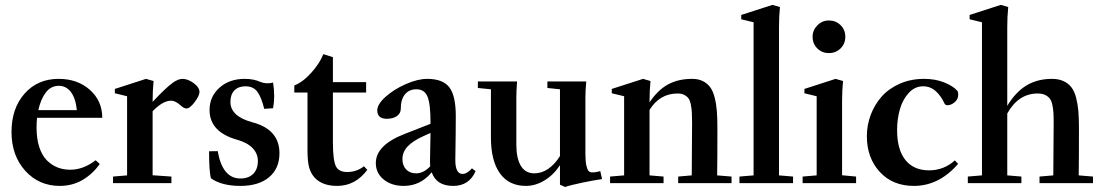

<svg xmlns="http://www.w3.org/2000/svg" viewBox="-20 -746 4486 782"><path d="M223.6 11.2Q138.2 11.2 82.5 -50.8Q26.9 -112.8 26.9 -208.5Q26.9 -304.7 80.1 -364.7Q133.3 -424.8 218.8 -424.8Q295.9 -424.8 346.2 -379.9Q396.5 -335 396.5 -266.1H130.9Q128.9 -248 128.9 -226.1Q128.9 -181.2 139.9 -147.2Q150.9 -113.3 170.4 -93.5Q189.9 -73.7 213.9 -64.2Q237.8 -54.7 266.1 -54.7Q319.3 -54.7 369.6 -93.3L386.2 -78.1Q357.4 -37.1 315.9 -12.9Q274.4 11.2 223.6 11.2ZM219.7 -396.5Q187 -396.5 166.3 -368.9Q145.5 -341.3 136.2 -297.4H293Q288.1 -345.7 268.8 -371.1Q249.5 -396.5 219.7 -396.5Z M440.4 0V-26.9L497.6 -31.7V-354L447.8 -366.2V-383.8L574.7 -424.8L605.5 -416Q601.6 -377 601.6 -334.5V-331.1Q656.7 -390.1 685.5 -410.2Q707 -424.8 723.1 -424.8Q745.1 -424.8 768.8 -407.5Q792.5 -390.1 792.5 -371.6Q792.5 -356.4 772.9 -330.3Q753.4 -304.2 739.3 -304.2Q729.5 -304.2 717.8 -314.9Q695.3 -335.9 676.8 -335.9Q643.1 -335.9 601.6 -293V-32.2L678.2 -26.9V0Z M959 11.2Q882.8 11.2 838.9 -20Q831.5 -50.8 831.5 -129.9L866.7 -130.4Q886.2 -19 959 -19Q992.7 -19 1011.5 -38.1Q1030.3 -57.1 1030.3 -90.3Q1030.3 -120.1 1009 -142.6Q987.8 -165 945.8 -176.8Q833.5 -208.5 833.5 -297.9Q833.5 -352.5 873.8 -388.7Q914.1 -424.8 976.6 -424.8Q1012.7 -424.8 1038.6 -413.1Q1063.5 -402.3 1092.3 -409.7Q1096.7 -382.8 1096.7 -354Q1096.7 -330.6 1092.3 -305.2L1056.2 -302.7Q1044.9 -349.1 1028.6 -371.8Q1012.2 -394.5 979.5 -394.5Q951.2 -394.5 934.8 -377.9Q918.5 -361.3 918.5 -331.1Q918.5 -272 1007.8 -248Q1118.2 -218.8 1118.2 -122.1Q1118.2 -59.6 1075.9 -24.2Q1033.7 11.2 959 11.2Z M1353 11.2Q1292 11.2 1260.7 -23.4Q1245.6 -40.5 1239 -64.7Q1232.4 -88.9 1232.4 -134.3V-369.1H1178.7V-397.9Q1213.9 -411.6 1248.3 -450.2Q1282.7 -488.8 1296.9 -525.4L1335.9 -513.2V-411.6H1471.2V-369.1H1335.9V-166.5Q1335.9 -92.3 1348.6 -67.9Q1360.4 -45.4 1394 -45.4Q1432.6 -45.4 1462.4 -68.8L1476.1 -54.2Q1427.2 11.2 1353 11.2Z M1624.5 11.2Q1574.7 11.2 1542.7 -14.9Q1510.7 -41 1510.7 -82Q1510.7 -154.8 1627.4 -200.2L1733.4 -241.7V-248.5Q1733.4 -323.7 1720.9 -353Q1708.5 -382.3 1676.3 -382.3Q1646 -382.3 1629.2 -361.6Q1612.3 -340.8 1612.3 -302.7Q1612.3 -284.7 1596.7 -273.4Q1581.1 -262.2 1555.2 -262.2Q1516.6 -262.2 1516.6 -296.9Q1516.6 -321.3 1550.5 -351.8Q1584.5 -382.3 1633.1 -403.6Q1681.6 -424.8 1720.2 -424.8Q1783.7 -424.8 1810.1 -390.4Q1836.4 -356 1836.4 -273.4Q1836.4 -215.3 1834.5 -98.1Q1833.5 -37.6 1863.8 -37.6Q1882.3 -37.6 1902.3 -60.5L1917 -48.8Q1891.1 11.2 1825.7 11.2Q1757.3 11.2 1738.3 -44.4Q1692.9 11.2 1624.5 11.2ZM1619.1 -98.1Q1619.1 -71.3 1634.3 -55.7Q1649.4 -40 1674.8 -40Q1705.1 -40 1732.4 -68.8Q1731.4 -76.2 1731.4 -92.8Q1732.4 -130.4 1733.4 -204.6L1706.5 -192.4Q1661.6 -172.4 1640.4 -149.7Q1619.1 -127 1619.1 -98.1Z M2122.1 11.2Q2052.7 11.2 2016.1 -40Q1979.5 -91.3 1979.5 -186V-382.3L1926.3 -387.7V-414.1H2085.9Q2083 -373 2083 -349.1V-157.2Q2083 -100.6 2101.6 -70.3Q2120.1 -40 2156.2 -40Q2186 -40 2212.9 -58.3Q2239.7 -76.7 2260.7 -110.4V-382.3L2209.5 -387.7V-414.1H2367.7Q2364.3 -376 2364.3 -349.1V-118.7Q2364.3 -88.4 2368.4 -71Q2372.6 -53.7 2377.9 -48.8Q2383.3 -43.9 2391.6 -43.9Q2408.7 -43.9 2424.8 -49.3L2432.1 -16.6Q2397.5 -11.7 2349.9 -1.7Q2302.2 8.3 2281.7 15.6L2260.7 6.3V-73.2Q2234.9 -33.7 2197.8 -11.2Q2160.6 11.2 2122.1 11.2Z M2464.8 0V-26.9L2522 -31.7V-354L2471.7 -366.2V-383.8L2599.1 -424.8L2629.4 -416Q2625.5 -377 2625.5 -334.5V-329.1Q2658.7 -378.9 2700.4 -401.9Q2742.2 -424.8 2798.8 -424.8Q2824.7 -424.8 2843 -415.5Q2861.3 -406.2 2872.8 -390.4Q2884.3 -374.5 2890.9 -348.4Q2897.5 -322.3 2899.7 -293.2Q2901.9 -264.2 2901.9 -223.1Q2901.9 -94.7 2900.9 -31.7L2959.5 -26.9V0H2742.2V-26.9L2797.4 -31.7Q2798.8 -239.7 2798.8 -244.6Q2798.8 -271 2797.9 -287.4Q2796.9 -303.7 2793.7 -320.1Q2790.5 -336.4 2784.2 -345.2Q2777.8 -354 2766.8 -359.6Q2755.9 -365.2 2739.7 -365.2Q2667 -365.2 2625.5 -298.3V-31.7L2682.6 -26.9V0Z M2991.7 0V-26.9L3049.3 -31.7V-655.3L2999 -667.5V-685.1L3126 -726.1L3156.7 -717.3Q3152.8 -679.2 3152.8 -636.2V-31.7L3210 -26.9V0Z M3356 -529.8Q3328.1 -529.8 3308.8 -548.8Q3289.6 -567.9 3289.6 -596.2Q3289.6 -623 3309.1 -642.8Q3328.6 -662.6 3356 -662.6Q3384.3 -662.6 3403.6 -643.6Q3422.9 -624.5 3422.9 -596.2Q3422.9 -567.9 3403.6 -548.8Q3384.3 -529.8 3356 -529.8ZM3249 0V-26.9L3306.2 -31.7V-354L3256.3 -366.2V-383.8L3383.3 -424.8L3413.6 -416Q3409.7 -377 3409.7 -334.5V-32.2L3466.8 -26.9V0Z M3702.1 11.2Q3615.7 11.2 3563.2 -45.9Q3510.7 -103 3510.7 -191.4Q3510.7 -236.8 3526.6 -278.8Q3542.5 -320.8 3571.5 -353.3Q3600.6 -385.7 3645.3 -405.3Q3689.9 -424.8 3743.7 -424.8Q3789.6 -424.8 3825.9 -410.2Q3862.3 -395.5 3879.4 -376Q3882.8 -371.1 3882.8 -360.4Q3882.8 -341.8 3868.2 -329.6Q3853.5 -317.4 3838.9 -317.4Q3830.1 -317.4 3826.7 -324.7Q3813.5 -354.5 3791.5 -374.5Q3769.5 -394.5 3739.3 -394.5Q3706.5 -394.5 3681.9 -368.2Q3657.2 -341.8 3645.5 -302Q3633.8 -262.2 3633.8 -215.8Q3633.8 -136.7 3667.5 -94.5Q3701.2 -52.2 3764.2 -52.2Q3824.2 -52.2 3869.1 -92.8L3882.3 -78.6Q3804.7 11.2 3702.1 11.2Z M3921.9 0V-26.9L3979.5 -31.7V-655.3L3929.2 -667.5V-685.1L4056.2 -726.1L4086.4 -717.3Q4082.5 -679.2 4082.5 -636.2V-314.9Q4116.7 -371.6 4161.1 -398.2Q4205.6 -424.8 4264.6 -424.8Q4292 -424.8 4311.8 -415.5Q4331.5 -406.2 4343.8 -390.4Q4356 -374.5 4362.8 -348.4Q4369.6 -322.3 4372.1 -293.2Q4374.5 -264.2 4374.5 -223.1Q4374.5 -94.2 4373.5 -31.7L4431.6 -26.9V0H4213.9V-26.9L4270 -31.7Q4271.5 -239.7 4271.5 -244.6Q4271.5 -271 4270.5 -287.4Q4269.5 -303.7 4265.9 -320.1Q4262.2 -336.4 4255.1 -345.2Q4248 -354 4236.1 -359.6Q4224.1 -365.2 4206.5 -365.2Q4127.9 -365.2 4082.5 -283.7V-31.7L4140.1 -26.9V0Z"/></svg>

Font: Elstob 18pt SemiBold
Style: Regular
Weight: 600
Designer: Peter S. Baker
Version: Version 1.015